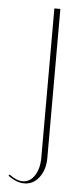

<svg xmlns="http://www.w3.org/2000/svg" viewBox="-52 -729 322 765"><g transform="rotate(5 109.0 -346.5)"><path d="M10 -19 14 -24Q43 -2 68 -2Q97 -2 115.5 -30Q134 -58 134 -103V-699H158V-103Q158 -56 134.5 -25Q111 6 75 6Q44 6 10 -19Z"/></g></svg>

Font: Moniqa Thin Display
Style: Regular
Weight: 100
Designer: Rajesh Rajput
Foundry: Rajesh Rajput
Version: Version 1.000